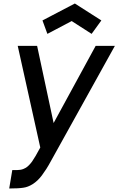

<svg xmlns="http://www.w3.org/2000/svg" viewBox="-20 -824 674 1094"><path d="M388.5 -704 250 -631 222 -707.5 406.5 -804 557.5 -707.5 502 -631ZM634.5 -562.5 270 94Q256.5 119 243.8 139Q231 159 218.8 175.2Q206.5 191.5 193.5 203.8Q180.5 216 166.5 225Q139.5 242 113.5 245.5Q86.5 250 32.5 250L50 145Q64.5 145.5 75.5 145.2Q86.5 145 95.8 143.5Q105 142 112.8 139Q120.5 136 128 131.5Q145 120.5 163 96Q180 72 209.5 16.5L81 -562.5H191.5L285.5 -123L525 -562.5Z"/></svg>

Font: Russisch Sans SemiBold
Style: Italic
Weight: 600
Width: 4
Italic angle: -10°
Designer: Michael Sharanda (font) & Cristiano Sobral (main changes)
Foundry: Michael Sharanda
Version: Version 2.00;September 8, 2020;FontCreator 13.0.0.2681 64-bi